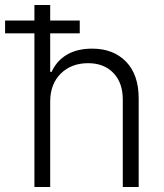

<svg xmlns="http://www.w3.org/2000/svg" viewBox="-54 -747 657 767"><path d="M146.5 -340.8V0H83.5V-613.8H-33.7V-665H83.5V-727.1H146.5V-665H264.6V-613.8H146.5V-460H152.3Q171.9 -503.9 212.9 -528.3Q253.9 -552.7 314 -552.7Q398.9 -552.7 449.5 -500.7Q500 -448.7 500 -353.5V0H436.5V-349.6Q436.5 -416.5 398.9 -455.6Q361.3 -494.6 297.9 -494.6Q231 -494.6 188.7 -452.9Q146.5 -411.1 146.5 -340.8Z"/></svg>

Font: Interop Light
Style: Regular
Weight: 300
Designer: Rasmus Andersson, Google, Jang Haemin
Foundry: jhaemin
Version: Version 1.007